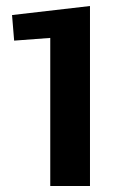

<svg xmlns="http://www.w3.org/2000/svg" viewBox="-20 -618 399 638"><path d="M147 0V-492L27 -483L20 -568L279 -598V0Z"/></svg>

Font: Goldman
Style: Regular
Weight: 400
Designer: Jaikishan Patel
Version: Version 1.000; ttfautohint (v1.8.3)